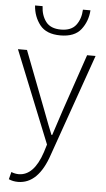

<svg xmlns="http://www.w3.org/2000/svg" viewBox="-62 -757 559 1015"><g transform="rotate(5 218.0 -249.5)"><path d="M73 219Q46 219 24 209L34 170Q54 178 73 178Q154 178 196 51L209 9L12 -480H60L176 -178Q214 -77 228 -44H232Q237 -58 276 -178L379 -480H424L234 60Q181 219 73 219ZM82 -718H122Q124 -669 149 -636Q174 -603 229 -603Q284 -603 309 -636Q334 -669 336 -718H376Q372 -659 338 -615.5Q304 -572 229 -572Q154 -572 120 -615.5Q86 -659 82 -718Z"/></g></svg>

Font: Toshiba Sans Light
Style: Regular
Weight: 300
Designer: Paul D. Hunt
Foundry: Toshiba Corporation
Version: Version 2.020;PS 2.0;hotconv 1.0.86;makeotf.lib2.5.63406